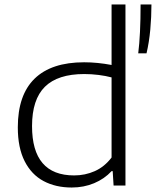

<svg xmlns="http://www.w3.org/2000/svg" viewBox="-20 -828 696 857"><path d="M59.5 -259.5Q59.5 -404 134.5 -477Q209.5 -550 355.5 -550Q414.5 -550 478 -538V-808H540V0H487L483 -64H478Q446 -29.5 400 -10.2Q354 9 300 9Q228.5 9 174.5 -19.8Q120.5 -48.5 90 -108.5Q59.5 -168.5 59.5 -259.5ZM478 -125V-482.5Q452 -489.5 420 -493.5Q388 -497.5 356 -497.5Q238 -497.5 180.5 -440.8Q123 -384 123 -265Q123 -45 311 -45Q360 -45 403.2 -64.2Q446.5 -83.5 478 -125ZM607.5 -808H656Q656 -752.5 650.8 -695.5Q645.5 -638.5 634 -590H597Q607.5 -673 607.5 -808Z"/></svg>

Font: Encode Sans Expanded Light
Style: Regular
Weight: 300
Width: 7
Designer: Multiple Designers
Foundry: Impallari Type
Version: Version 2.000